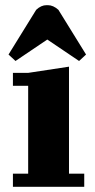

<svg xmlns="http://www.w3.org/2000/svg" viewBox="-20 -723 366 743"><path d="M30 -441H89L247 -465V-51H306V0H30V-51H89V-391H30ZM120 -685Q139 -703 160 -703H165Q186 -703 206 -685L313 -512L286 -487L163 -570L40 -487L13 -512Z"/></svg>

Font: Bigshot One
Style: Regular
Weight: 400
Designer: Gesine Todt
Foundry: Gesine Todt
Version: Version 1.001